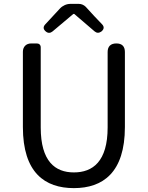

<svg xmlns="http://www.w3.org/2000/svg" viewBox="-20 -957 761 990"><path d="M535 -516V-300C535 -124 458 -68 361 -68C265 -68 190 -124 190 -300V-713C190 -725 182 -733 170 -733H144H141C115 -733 98 -716 98 -690V-302C98 -67 211 13 361 13C510 13 624 -67 624 -302V-689C624 -718 609 -733 580 -733C551 -733 535 -718 535 -689ZM466 -874 422 -922C413 -931 400 -937 387 -937H359H343C323 -937 303 -928 289 -913L213 -831C201 -818 203 -805 217 -794C228 -785 240 -786 251 -795L358 -885H363L468 -795C479 -786 490 -786 502 -794C516 -805 519 -818 507 -831Z"/></svg>

Font: GenSenRounded2 TW R
Style: Regular
Weight: 400
Version: Version 2.100;PS 2.1;hotconv 16.6.51;makeotf.lib2.5.65220 DE